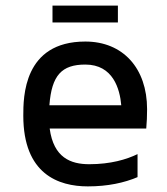

<svg xmlns="http://www.w3.org/2000/svg" viewBox="-20 -656 595 684"><path d="M400 -636H167V-576H400V-636ZM504 -267C504 -413 418 -508 284 -508C63 -508 63 -309 63 -244C63 -36 188 8 293 8C364 8 423 -5 470 -25V-107C431 -88 374 -71 298 -71C232 -71 171 -94 157 -198H501C503 -220 504 -243 504 -267ZM156 -281C164 -388 200 -426 284 -426C383 -426 407 -339 412 -281H156Z"/></svg>

Font: Maven Pro
Style: Medium
Weight: 500
Designer: Joe Prince
Foundry: Joe Prince
Version: Version 1.003